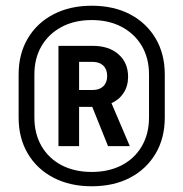

<svg xmlns="http://www.w3.org/2000/svg" viewBox="-20 -760 640 670"><path d="M300 -110Q224 -110 166.5 -140Q109 -170 77 -224Q45 -278 45 -350V-500Q45 -572 77 -626Q109 -680 166.5 -710Q224 -740 300 -740Q377 -740 434 -710Q491 -680 523 -626Q555 -572 555 -500V-350Q555 -278 523 -224Q491 -170 434 -140Q377 -110 300 -110ZM100 -350Q100 -293 125 -250Q150 -207 195 -183.5Q240 -160 300 -160Q360 -160 405 -183.5Q450 -207 475 -250Q500 -293 500 -350V-500Q500 -557 475 -599.5Q450 -642 405 -666Q360 -690 300 -690Q240 -690 195 -666Q150 -642 125 -599.5Q100 -557 100 -500ZM184 -250V-600H304Q360 -600 393.5 -570.5Q427 -541 427 -492Q427 -460 411.5 -436Q396 -412 369 -400L433 -250H357L302 -387H256V-250ZM256 -446H304Q327 -446 340.5 -459Q354 -472 354 -495Q354 -518 340.5 -531Q327 -544 304 -544H256Z"/></svg>

Font: Pitagon Sans Mono
Style: Bold
Weight: 700
Monospace: yes
Designer: Travis Tran
Foundry: Pitagon
Version: Version 1.001; ttfautohint (v1.8.4.7-5d5b);gftools[0.9.26]